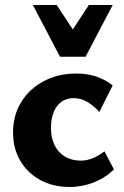

<svg xmlns="http://www.w3.org/2000/svg" viewBox="-20 -731 495 765"><path d="M258 14Q191 14 140 -14Q89 -42 60.5 -91Q32 -140 32 -203Q32 -272 65 -325Q98 -378 155 -408Q212 -438 284 -438Q328 -438 363.5 -426Q399 -414 429 -391L376 -285Q354 -309 328.5 -324.5Q303 -340 273 -340Q244 -340 223.5 -324.5Q203 -309 193 -282Q183 -255 183 -221Q183 -182 197.5 -152.5Q212 -123 239 -107Q266 -91 301 -91Q326 -91 349.5 -100.5Q373 -110 396 -128L434 -56Q405 -28 373.5 -13Q342 2 313 8Q284 14 258 14ZM219 -505 246 -577 334 -711H429L321 -505ZM219 -505 111 -711H206L295 -576L321 -505Z"/></svg>

Font: Ysabeau Office ExtraBold
Style: Regular
Weight: 800
Designer: Christian Thalmann (Catharsis Fonts)
Version: Version 2.001;gftools[0.9.30]; featfreeze: tnum,lnum,ss02